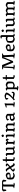

<svg xmlns="http://www.w3.org/2000/svg" viewBox="4790 -5630 1040 10659"><g transform="rotate(-90 5309.5 -300.0)"><path d="M408 0Q401 0 379.5 -2.5Q358 -5 329.5 -9Q301 -13 272.5 -17.5Q244 -22 222 -26.5Q200 -31 192 -34Q192 -42 195.5 -50.5Q199 -59 201 -61L233 -65Q256 -68 266.5 -78Q277 -88 280.5 -109Q284 -130 284 -166V-590Q284 -612 288.5 -625Q293 -638 297 -645H132L110 -483Q103 -479 85 -475.5Q67 -472 47 -472Q43 -485 37 -512.5Q31 -540 25.5 -575.5Q20 -611 18 -648Q32 -663 59 -680.5Q86 -698 111 -704H572Q597 -697 623.5 -680Q650 -663 663 -648Q659 -588 650 -542.5Q641 -497 633 -472Q614 -472 596.5 -475.5Q579 -479 572 -483L549 -638Q533 -641 505 -644.5Q477 -648 445 -648Q421 -648 410.5 -639Q400 -630 398 -616.5Q396 -603 396 -589V-139Q396 -114 390 -96.5Q384 -79 378 -71L485 -59Q487 -58 489.5 -50.5Q492 -43 492 -34Q477 -21 451.5 -10.5Q426 0 408 0Z M882 0Q855 0 825.5 -10.5Q796 -21 769.5 -36Q743 -51 724.5 -64.5Q706 -78 701 -85Q689 -99 681 -137Q673 -175 673 -218Q673 -259 676.5 -296.5Q680 -334 686 -364.5Q692 -395 698 -414Q712 -423 737 -437.5Q762 -452 793 -466Q824 -480 857 -490Q890 -500 920 -500Q936 -500 961 -489Q986 -478 1009 -463.5Q1032 -449 1040 -438Q1046 -431 1050.5 -410Q1055 -389 1058 -363.5Q1061 -338 1061 -316Q1050 -300 1035 -286Q1020 -272 1005 -261.5Q990 -251 979 -245Q969 -242 939 -237.5Q909 -233 866 -229.5Q823 -226 772 -226Q774 -195 779 -167Q784 -139 788 -134Q791 -131 804 -122Q817 -113 833.5 -103Q850 -93 866.5 -85.5Q883 -78 893 -78Q905 -78 926 -81Q947 -84 970.5 -88Q994 -92 1013.5 -96Q1033 -100 1042 -102Q1046 -98 1050.5 -91.5Q1055 -85 1055 -74Q1036 -58 1009 -40.5Q982 -23 949.5 -11.5Q917 0 882 0ZM843 -285Q866 -285 891 -287.5Q916 -290 937 -294.5Q958 -299 968 -305Q968 -316 966 -333Q964 -350 962 -365Q960 -380 958 -384Q957 -388 944 -396.5Q931 -405 915.5 -412Q900 -419 889 -419Q880 -419 858.5 -414.5Q837 -410 815.5 -403.5Q794 -397 784 -391Q780 -380 777 -363.5Q774 -347 772.5 -329Q771 -311 771 -295Q781 -290 802.5 -287.5Q824 -285 843 -285Z M1208 0Q1198 0 1181.5 -10Q1165 -20 1148.5 -33.5Q1132 -47 1121 -59.5Q1110 -72 1110 -78Q1110 -96 1127.5 -119.5Q1145 -143 1172.5 -168.5Q1200 -194 1231 -218.5Q1262 -243 1288 -263L1229 -360Q1220 -375 1210.5 -389Q1201 -403 1187.5 -414.5Q1174 -426 1152 -433L1115 -445Q1116 -453 1119.5 -462Q1123 -471 1126 -474Q1135 -479 1150 -485Q1165 -491 1180.5 -495.5Q1196 -500 1204 -500Q1239 -500 1264 -473.5Q1289 -447 1310 -412L1369 -309Q1395 -331 1416.5 -351.5Q1438 -372 1452.5 -388.5Q1467 -405 1473 -414Q1465 -420 1451 -428.5Q1437 -437 1423 -445Q1409 -453 1400 -456Q1401 -464 1403.5 -472Q1406 -480 1409 -484Q1417 -488 1432 -491.5Q1447 -495 1462.5 -497.5Q1478 -500 1485 -500Q1494 -500 1508.5 -492.5Q1523 -485 1537.5 -474.5Q1552 -464 1561.5 -453Q1571 -442 1571 -436Q1571 -418 1555 -395.5Q1539 -373 1513.5 -349Q1488 -325 1459 -301.5Q1430 -278 1403 -257L1474 -139Q1496 -103 1517 -89.5Q1538 -76 1557 -76H1579Q1582 -74 1585.5 -68.5Q1589 -63 1589 -55Q1583 -43 1567.5 -30Q1552 -17 1533.5 -8.5Q1515 0 1500 0Q1476 0 1447.5 -21Q1419 -42 1390 -91L1319 -212Q1292 -187 1268.5 -163Q1245 -139 1229 -121Q1213 -103 1207 -94Q1214 -89 1228 -81Q1242 -73 1257.5 -65Q1273 -57 1282 -53Q1285 -48 1288 -38.5Q1291 -29 1291 -20Q1283 -16 1266.5 -11.5Q1250 -7 1233.5 -3.5Q1217 0 1208 0Z M1848 0Q1836 0 1812 -7Q1788 -14 1762.5 -25Q1737 -36 1719 -47Q1701 -58 1701 -65V-443L1623 -449Q1623 -467 1627 -478.5Q1631 -490 1634 -494L1686 -500Q1701 -502 1705.5 -512Q1710 -522 1710 -542V-645Q1723 -655 1742.5 -664.5Q1762 -674 1778 -674L1798 -661V-501L1911 -500L1921 -487Q1920 -471 1915 -458Q1910 -445 1906 -438L1800 -442V-82L1917 -62Q1919 -59 1922 -53Q1925 -47 1925 -36Q1918 -27 1903.5 -18.5Q1889 -10 1874 -5Q1859 0 1848 0Z M2197 4Q2173 4 2146.5 -7.5Q2120 -19 2097 -36Q2074 -53 2059.5 -69Q2045 -85 2045 -95V-394Q2045 -402 2042 -409Q2039 -416 2030 -419L1969 -441Q1971 -455 1974 -462Q1977 -469 1981 -472Q1998 -482 2026.5 -491Q2055 -500 2073 -500Q2102 -500 2123.5 -478Q2145 -456 2145 -425V-123Q2156 -114 2170.5 -102.5Q2185 -91 2200.5 -82Q2216 -73 2227 -73Q2239 -73 2260 -78.5Q2281 -84 2304 -93Q2327 -102 2346 -110V-394Q2346 -402 2342.5 -409Q2339 -416 2330 -419L2258 -444Q2259 -455 2262 -462.5Q2265 -470 2268 -472Q2279 -478 2299 -484.5Q2319 -491 2340.5 -495.5Q2362 -500 2374 -500Q2403 -500 2424.5 -478Q2446 -456 2446 -425V-71L2521 -62Q2523 -59 2526 -52Q2529 -45 2529 -36Q2523 -27 2508 -19Q2493 -11 2476 -5.5Q2459 0 2447 0Q2420 0 2394 -15Q2368 -30 2357 -51Q2336 -38 2307 -25.5Q2278 -13 2248.5 -4.5Q2219 4 2197 4Z M2768 0Q2760 0 2736 -3.5Q2712 -7 2682 -12.5Q2652 -18 2625.5 -24Q2599 -30 2587 -34Q2587 -42 2590.5 -49Q2594 -56 2597 -60L2625 -65Q2636 -67 2644 -73.5Q2652 -80 2656.5 -96.5Q2661 -113 2661 -145V-394Q2661 -402 2658 -409Q2655 -416 2646 -419L2585 -441Q2587 -455 2590 -462Q2593 -469 2597 -472Q2614 -482 2642.5 -491Q2671 -500 2689 -500Q2718 -500 2738.5 -479.5Q2759 -459 2759 -427V-421Q2769 -430 2782.5 -443.5Q2796 -457 2811 -470Q2826 -483 2841 -491.5Q2856 -500 2868 -500Q2881 -500 2894.5 -490Q2908 -480 2920 -465.5Q2932 -451 2939.5 -438Q2947 -425 2947 -419Q2947 -414 2941 -398Q2935 -382 2926.5 -365Q2918 -348 2910 -339Q2898 -339 2886.5 -342.5Q2875 -346 2869 -348Q2863 -362 2855.5 -375.5Q2848 -389 2842 -398Q2836 -407 2832 -407Q2828 -407 2817.5 -400.5Q2807 -394 2795 -385Q2783 -376 2773.5 -368Q2764 -360 2761 -357V-125Q2761 -105 2757 -89.5Q2753 -74 2749 -68L2837 -59Q2839 -57 2842 -50.5Q2845 -44 2845 -35Q2839 -27 2824.5 -19Q2810 -11 2794 -5.5Q2778 0 2768 0Z M3171 0Q3163 0 3139 -3.5Q3115 -7 3085.5 -12.5Q3056 -18 3030 -24Q3004 -30 2992 -34Q2992 -42 2995.5 -49Q2999 -56 3002 -60L3030 -65Q3041 -67 3049 -73.5Q3057 -80 3061.5 -96.5Q3066 -113 3066 -145V-394Q3066 -402 3063 -409Q3060 -416 3051 -419L2990 -441Q2991 -452 2994.5 -460.5Q2998 -469 3002 -472Q3019 -482 3047.5 -491Q3076 -500 3094 -500Q3123 -500 3144.5 -478Q3166 -456 3166 -425V-125Q3166 -105 3162 -89.5Q3158 -74 3154 -68L3240 -59Q3242 -56 3244.5 -50Q3247 -44 3247 -35Q3242 -27 3227.5 -19Q3213 -11 3197.5 -5.5Q3182 0 3171 0ZM3093 -599Q3086 -599 3075 -608Q3064 -617 3053.5 -630Q3043 -643 3036 -656Q3029 -669 3029 -677Q3029 -685 3038.5 -695Q3048 -705 3062 -714.5Q3076 -724 3090 -730.5Q3104 -737 3112 -737Q3120 -737 3130.5 -728Q3141 -719 3150.5 -705.5Q3160 -692 3166.5 -679Q3173 -666 3173 -657Q3173 -650 3164 -640Q3155 -630 3142 -620.5Q3129 -611 3115.5 -605Q3102 -599 3093 -599Z M3484 0Q3476 0 3452.5 -3.5Q3429 -7 3400 -12.5Q3371 -18 3345.5 -24Q3320 -30 3308 -34Q3308 -42 3311.5 -49Q3315 -56 3318 -60L3346 -65Q3363 -68 3372.5 -82.5Q3382 -97 3382 -145V-394Q3382 -402 3379 -409Q3376 -416 3367 -419L3303 -441Q3305 -455 3308 -462Q3311 -469 3315 -472Q3332 -482 3360.5 -491Q3389 -500 3407 -500Q3436 -500 3457.5 -481Q3479 -462 3479 -433Q3503 -448 3528 -463.5Q3553 -479 3576.5 -489.5Q3600 -500 3618 -500Q3641 -500 3669.5 -491Q3698 -482 3724 -467Q3750 -452 3766.5 -435Q3783 -418 3783 -401V-125Q3783 -105 3779 -89.5Q3775 -74 3771 -68L3857 -59Q3859 -56 3861.5 -49.5Q3864 -43 3864 -35Q3859 -27 3844.5 -19Q3830 -11 3814.5 -5.5Q3799 0 3788 0Q3780 0 3756.5 -3.5Q3733 -7 3704.5 -12.5Q3676 -18 3651 -24Q3626 -30 3614 -34Q3614 -43 3617.5 -49.5Q3621 -56 3624 -60L3649 -64Q3659 -66 3666.5 -71.5Q3674 -77 3678.5 -93.5Q3683 -110 3683 -145V-362Q3683 -372 3672.5 -382Q3662 -392 3646.5 -400Q3631 -408 3617 -413Q3603 -418 3596 -418Q3589 -418 3573.5 -413.5Q3558 -409 3540 -402Q3522 -395 3506 -388.5Q3490 -382 3482 -379V-127Q3482 -108 3478 -92Q3474 -76 3469 -68L3552 -59Q3554 -56 3556.5 -49.5Q3559 -43 3559 -35Q3554 -27 3540 -19Q3526 -11 3510.5 -5.5Q3495 0 3484 0Z M4075 4Q4056 4 4030 -8.5Q4004 -21 3982 -36.5Q3960 -52 3953 -60Q3946 -70 3940.5 -95Q3935 -120 3935 -151Q3935 -163 3936 -173.5Q3937 -184 3938 -194Q3940 -199 3950.5 -209.5Q3961 -220 3976.5 -232Q3992 -244 4007.5 -253Q4023 -262 4034 -264Q4041 -266 4058.5 -267Q4076 -268 4098 -269Q4112 -270 4127 -271.5Q4142 -273 4157.5 -275.5Q4173 -278 4188.5 -280.5Q4204 -283 4219 -286V-395Q4194 -408 4157.5 -416Q4121 -424 4092 -424Q4083 -424 4075 -423.5Q4067 -423 4061 -422L4031 -341Q4027 -340 4018.5 -336.5Q4010 -333 3991 -331Q3982 -342 3968 -366.5Q3954 -391 3949 -420Q3969 -439 3995.5 -454Q4022 -469 4051.5 -479Q4081 -489 4110 -494.5Q4139 -500 4164 -500Q4180 -500 4206 -490Q4232 -480 4258 -465.5Q4284 -451 4301.5 -435Q4319 -419 4319 -407V-71L4394 -62Q4396 -59 4399 -52.5Q4402 -46 4402 -36Q4396 -27 4381 -19Q4366 -11 4349.5 -5.5Q4333 0 4321 0Q4302 0 4283.5 -8Q4265 -16 4251.5 -29Q4238 -42 4230 -56Q4208 -44 4178 -30Q4148 -16 4120.5 -6Q4093 4 4075 4ZM4107 -74Q4118 -74 4139.5 -79Q4161 -84 4183.5 -91.5Q4206 -99 4219 -105V-225Q4197 -221 4171 -217Q4145 -213 4124 -211Q4098 -208 4072 -204Q4046 -200 4033 -190Q4033 -174 4034 -150.5Q4035 -127 4042 -109Q4050 -99 4069.5 -86.5Q4089 -74 4107 -74Z M4906 0Q4901 0 4880 -2.5Q4859 -5 4830.5 -8.5Q4802 -12 4772.5 -16.5Q4743 -21 4719.5 -25.5Q4696 -30 4686 -34Q4686 -45 4690 -51.5Q4694 -58 4696 -61L4741 -66Q4759 -68 4770.5 -74Q4782 -80 4788 -97Q4794 -114 4794 -150V-385Q4794 -411 4797.5 -431.5Q4801 -452 4803 -459L4801 -461L4670 -448Q4670 -463 4673 -476Q4676 -489 4678 -494Q4729 -508 4781 -526.5Q4833 -545 4873 -565Q4884 -564 4893 -560Q4902 -556 4907 -551Q4904 -538 4900.5 -514.5Q4897 -491 4894.5 -462Q4892 -433 4892 -403V-124Q4892 -105 4888 -88.5Q4884 -72 4879 -67L4979 -60Q4980 -59 4983 -53Q4986 -47 4986 -35Q4980 -27 4964.5 -19Q4949 -11 4932.5 -5.5Q4916 0 4906 0Z M5121 0Q5114 0 5102.5 -10.5Q5091 -21 5081.5 -35Q5072 -49 5072 -60Q5097 -74 5137 -106Q5177 -138 5221 -181.5Q5265 -225 5303.5 -274Q5342 -323 5366.5 -371.5Q5391 -420 5391 -462Q5376 -471 5350.5 -477.5Q5325 -484 5289.5 -487.5Q5254 -491 5209 -491L5187 -369Q5183 -366 5173 -363Q5163 -360 5149 -360Q5139 -370 5130 -389.5Q5121 -409 5114 -434Q5107 -459 5103 -484Q5128 -510 5166.5 -528Q5205 -546 5247.5 -555.5Q5290 -565 5326 -565Q5340 -565 5361 -558.5Q5382 -552 5406 -541Q5430 -530 5451 -517.5Q5472 -505 5485.5 -493Q5499 -481 5499 -472Q5499 -432 5480 -389.5Q5461 -347 5430.5 -305.5Q5400 -264 5364 -226.5Q5328 -189 5292.5 -158.5Q5257 -128 5230 -108L5457 -88L5500 -172Q5514 -172 5526.5 -168Q5539 -164 5543 -159Q5543 -140 5540.5 -108Q5538 -76 5533 -49Q5522 -40 5501.5 -28.5Q5481 -17 5459.5 -8.5Q5438 0 5423 0Q5415 0 5392 -5Q5369 -10 5339 -17.5Q5309 -25 5277.5 -32.5Q5246 -40 5220.5 -45Q5195 -50 5181 -50Q5175 -44 5162.5 -32Q5150 -20 5138 -10Q5126 0 5121 0Z M5795 200Q5787 200 5762.5 196.5Q5738 193 5708 187.5Q5678 182 5651.5 176Q5625 170 5613 166Q5613 157 5616.5 150.5Q5620 144 5623 140L5651 135Q5668 132 5678 117.5Q5688 103 5688 55V-394Q5688 -402 5685 -409Q5682 -416 5673 -419L5612 -441Q5614 -455 5617 -462Q5620 -469 5624 -472Q5641 -482 5669.5 -491Q5698 -500 5716 -500Q5744 -500 5764.5 -482Q5785 -464 5786 -438Q5803 -449 5821.5 -459.5Q5840 -470 5859.5 -479.5Q5879 -489 5897 -494.5Q5915 -500 5931 -500Q5948 -500 5972 -492Q5996 -484 6021 -472Q6046 -460 6065.5 -447Q6085 -434 6092 -425Q6101 -414 6106 -386Q6111 -358 6112.5 -327.5Q6114 -297 6114 -276Q6114 -221 6106 -170Q6098 -119 6089 -89Q6077 -78 6055.5 -63Q6034 -48 6006.5 -33.5Q5979 -19 5948 -9.5Q5917 0 5887 0Q5865 0 5838.5 -10.5Q5812 -21 5788 -34V75Q5788 95 5784 110.5Q5780 126 5776 132L5864 141Q5866 143 5868.5 149.5Q5871 156 5871 165Q5866 173 5851.5 181Q5837 189 5821 194.5Q5805 200 5795 200ZM5894 -77Q5908 -77 5930.5 -83.5Q5953 -90 5974 -98Q5995 -106 6002 -110Q6009 -127 6012 -159Q6015 -191 6015 -216Q6015 -250 6012.5 -282.5Q6010 -315 6006.5 -339.5Q6003 -364 5999 -370Q5996 -376 5978 -387.5Q5960 -399 5938 -408.5Q5916 -418 5899 -418Q5892 -418 5872 -411.5Q5852 -405 5829 -396Q5806 -387 5788 -379V-108Q5804 -101 5824 -93.5Q5844 -86 5863.5 -81.5Q5883 -77 5894 -77Z M6404 0Q6392 0 6368 -7Q6344 -14 6318.5 -25Q6293 -36 6275 -47Q6257 -58 6257 -65V-443L6179 -449Q6179 -467 6183 -478.5Q6187 -490 6190 -494L6242 -500Q6257 -502 6261.5 -512Q6266 -522 6266 -542V-645Q6279 -655 6298.5 -664.5Q6318 -674 6334 -674L6354 -661V-501L6467 -500L6477 -487Q6476 -471 6471 -458Q6466 -445 6462 -438L6356 -442V-82L6473 -62Q6475 -59 6478 -53Q6481 -47 6481 -36Q6474 -27 6459.5 -18.5Q6445 -10 6430 -5Q6415 0 6404 0Z M6961 0Q6952 0 6925.5 -3.5Q6899 -7 6866 -12.5Q6833 -18 6805 -24Q6777 -30 6765 -34Q6765 -43 6768.5 -50.5Q6772 -58 6775 -61L6802 -65Q6822 -69 6833 -78Q6844 -87 6849 -108.5Q6854 -130 6856 -168L6878 -564Q6880 -603 6887.5 -624Q6895 -645 6898 -648H6798Q6794 -652 6790.5 -657.5Q6787 -663 6786 -671Q6791 -678 6803 -685.5Q6815 -693 6828.5 -698.5Q6842 -704 6848 -704H7029L7222 -228Q7235 -253 7253.5 -293.5Q7272 -334 7294 -385Q7316 -436 7338 -491.5Q7360 -547 7379.5 -602Q7399 -657 7412 -704H7660Q7665 -698 7669 -687.5Q7673 -677 7673 -666L7629 -653Q7608 -647 7595 -637.5Q7582 -628 7577.5 -612Q7573 -596 7574 -568L7597 -146Q7599 -117 7593 -96.5Q7587 -76 7581 -71L7685 -59Q7688 -55 7690.5 -48.5Q7693 -42 7693 -34Q7678 -21 7653.5 -10.5Q7629 0 7611 0Q7603 0 7581 -2.5Q7559 -5 7531.5 -9Q7504 -13 7475.5 -17.5Q7447 -22 7425 -26.5Q7403 -31 7393 -34Q7393 -42 7396.5 -50Q7400 -58 7403 -61L7437 -65Q7458 -68 7470 -73.5Q7482 -79 7486.5 -100Q7491 -121 7488 -168L7468 -519Q7466 -559 7468.5 -587Q7471 -615 7475 -625L7467 -628L7252 -109Q7243 -102 7221 -93Q7199 -84 7169 -84L6989 -521Q6977 -551 6971 -579Q6965 -607 6963 -622H6957Q6955 -615 6952.5 -597.5Q6950 -580 6948 -550L6928 -141Q6927 -112 6920.5 -94.5Q6914 -77 6909 -74L7039 -59Q7041 -57 7043.5 -49.5Q7046 -42 7046 -34Q7035 -24 7019.5 -16.5Q7004 -9 6988.5 -4.5Q6973 0 6961 0Z M8002 0Q7975 0 7945.5 -10.5Q7916 -21 7889.5 -36Q7863 -51 7844.5 -64.5Q7826 -78 7821 -85Q7809 -99 7801 -137Q7793 -175 7793 -218Q7793 -259 7796.5 -296.5Q7800 -334 7806 -364.5Q7812 -395 7818 -414Q7832 -423 7857 -437.5Q7882 -452 7913 -466Q7944 -480 7977 -490Q8010 -500 8040 -500Q8056 -500 8081 -489Q8106 -478 8129 -463.5Q8152 -449 8160 -438Q8166 -431 8170.5 -410Q8175 -389 8178 -363.5Q8181 -338 8181 -316Q8170 -300 8155 -286Q8140 -272 8125 -261.5Q8110 -251 8099 -245Q8089 -242 8059 -237.5Q8029 -233 7986 -229.5Q7943 -226 7892 -226Q7894 -195 7899 -167Q7904 -139 7908 -134Q7911 -131 7924 -122Q7937 -113 7953.5 -103Q7970 -93 7986.5 -85.5Q8003 -78 8013 -78Q8025 -78 8046 -81Q8067 -84 8090.5 -88Q8114 -92 8133.5 -96Q8153 -100 8162 -102Q8166 -98 8170.5 -91.5Q8175 -85 8175 -74Q8156 -58 8129 -40.5Q8102 -23 8069.5 -11.5Q8037 0 8002 0ZM7963 -285Q7986 -285 8011 -287.5Q8036 -290 8057 -294.5Q8078 -299 8088 -305Q8088 -316 8086 -333Q8084 -350 8082 -365Q8080 -380 8078 -384Q8077 -388 8064 -396.5Q8051 -405 8035.5 -412Q8020 -419 8009 -419Q8000 -419 7978.5 -414.5Q7957 -410 7935.5 -403.5Q7914 -397 7904 -391Q7900 -380 7897 -363.5Q7894 -347 7892.5 -329Q7891 -311 7891 -295Q7901 -290 7922.5 -287.5Q7944 -285 7963 -285Z M8465 0Q8439 0 8411 -10.5Q8383 -21 8358 -35.5Q8333 -50 8315.5 -63.5Q8298 -77 8292 -84Q8279 -99 8271 -135.5Q8263 -172 8263 -218Q8263 -259 8266.5 -296.5Q8270 -334 8276 -364.5Q8282 -395 8288 -414Q8302 -423 8327.5 -437.5Q8353 -452 8384.5 -466.5Q8416 -481 8449.5 -490.5Q8483 -500 8514 -500Q8529 -500 8549 -492Q8569 -484 8588 -476V-694Q8588 -701 8585 -708.5Q8582 -716 8572 -719L8495 -744Q8496 -754 8499 -761Q8502 -768 8505 -772Q8515 -778 8536 -784.5Q8557 -791 8580 -795.5Q8603 -800 8616 -800Q8645 -800 8666.5 -778Q8688 -756 8688 -725V-71L8763 -62Q8765 -59 8768 -51.5Q8771 -44 8771 -36Q8764 -27 8749 -18.5Q8734 -10 8717.5 -5Q8701 0 8690 0Q8670 0 8652 -8Q8634 -16 8620.5 -29Q8607 -42 8599 -56Q8581 -42 8558.5 -29Q8536 -16 8512.5 -8Q8489 0 8465 0ZM8484 -77Q8494 -77 8511.5 -81Q8529 -85 8550 -91.5Q8571 -98 8588 -105V-387Q8570 -394 8550 -401.5Q8530 -409 8511.5 -414Q8493 -419 8480 -419Q8469 -419 8448 -414.5Q8427 -410 8406.5 -403.5Q8386 -397 8376 -392Q8373 -382 8369.5 -363Q8366 -344 8364 -321.5Q8362 -299 8362 -278Q8362 -243 8365 -212Q8368 -181 8372 -160Q8376 -139 8380 -134Q8383 -130 8395.5 -121Q8408 -112 8424 -102Q8440 -92 8456.5 -84.5Q8473 -77 8484 -77Z M9002 0Q8994 0 8970 -3.5Q8946 -7 8916.5 -12.5Q8887 -18 8861 -24Q8835 -30 8823 -34Q8823 -42 8826.5 -49Q8830 -56 8833 -60L8861 -65Q8872 -67 8880 -73.5Q8888 -80 8892.5 -96.5Q8897 -113 8897 -145V-394Q8897 -402 8894 -409Q8891 -416 8882 -419L8821 -441Q8822 -452 8825.5 -460.5Q8829 -469 8833 -472Q8850 -482 8878.5 -491Q8907 -500 8925 -500Q8954 -500 8975.5 -478Q8997 -456 8997 -425V-125Q8997 -105 8993 -89.5Q8989 -74 8985 -68L9071 -59Q9073 -56 9075.5 -50Q9078 -44 9078 -35Q9073 -27 9058.5 -19Q9044 -11 9028.5 -5.5Q9013 0 9002 0ZM8924 -599Q8917 -599 8906 -608Q8895 -617 8884.5 -630Q8874 -643 8867 -656Q8860 -669 8860 -677Q8860 -685 8869.5 -695Q8879 -705 8893 -714.5Q8907 -724 8921 -730.5Q8935 -737 8943 -737Q8951 -737 8961.5 -728Q8972 -719 8981.5 -705.5Q8991 -692 8997.5 -679Q9004 -666 9004 -657Q9004 -650 8995 -640Q8986 -630 8973 -620.5Q8960 -611 8946.5 -605Q8933 -599 8924 -599Z M9345 4Q9321 4 9294.5 -7.5Q9268 -19 9245 -36Q9222 -53 9207.5 -69Q9193 -85 9193 -95V-394Q9193 -402 9190 -409Q9187 -416 9178 -419L9117 -441Q9119 -455 9122 -462Q9125 -469 9129 -472Q9146 -482 9174.5 -491Q9203 -500 9221 -500Q9250 -500 9271.5 -478Q9293 -456 9293 -425V-123Q9304 -114 9318.5 -102.5Q9333 -91 9348.5 -82Q9364 -73 9375 -73Q9387 -73 9408 -78.5Q9429 -84 9452 -93Q9475 -102 9494 -110V-394Q9494 -402 9490.5 -409Q9487 -416 9478 -419L9406 -444Q9407 -455 9410 -462.5Q9413 -470 9416 -472Q9427 -478 9447 -484.5Q9467 -491 9488.5 -495.5Q9510 -500 9522 -500Q9551 -500 9572.5 -478Q9594 -456 9594 -425V-71L9669 -62Q9671 -59 9674 -52Q9677 -45 9677 -36Q9671 -27 9656 -19Q9641 -11 9624 -5.5Q9607 0 9595 0Q9568 0 9542 -15Q9516 -30 9505 -51Q9484 -38 9455 -25.5Q9426 -13 9396.5 -4.5Q9367 4 9345 4Z M9914 0Q9906 0 9882.5 -3.5Q9859 -7 9830 -12.5Q9801 -18 9775.5 -24Q9750 -30 9738 -34Q9738 -42 9741.5 -49Q9745 -56 9748 -60L9776 -65Q9793 -68 9802.5 -82.5Q9812 -97 9812 -145V-394Q9812 -402 9809 -409Q9806 -416 9797 -419L9733 -441Q9735 -455 9738 -462Q9741 -469 9745 -472Q9762 -482 9790.5 -491Q9819 -500 9837 -500Q9866 -500 9887.5 -481Q9909 -462 9909 -433Q9933 -448 9958.5 -463.5Q9984 -479 10007.5 -489.5Q10031 -500 10048 -500Q10072 -500 10102 -490Q10132 -480 10159 -464Q10186 -448 10202 -430Q10220 -441 10241.5 -453Q10263 -465 10284.5 -475.5Q10306 -486 10324.5 -493Q10343 -500 10356 -500Q10379 -500 10407.5 -491Q10436 -482 10462 -467Q10488 -452 10504.5 -435Q10521 -418 10521 -401V-125Q10521 -103 10517 -88Q10513 -73 10510 -68L10595 -59Q10597 -57 10599.5 -50.5Q10602 -44 10602 -35Q10597 -27 10583 -19Q10569 -11 10553 -5.5Q10537 0 10527 0Q10519 0 10495 -3.5Q10471 -7 10441.5 -12.5Q10412 -18 10386.5 -24Q10361 -30 10349 -34Q10349 -44 10352.5 -50Q10356 -56 10359 -60L10386 -65Q10396 -67 10404 -72.5Q10412 -78 10417 -94.5Q10422 -111 10422 -145V-362Q10422 -372 10411.5 -382Q10401 -392 10385.5 -400Q10370 -408 10356 -413Q10342 -418 10335 -418Q10326 -418 10301.5 -410Q10277 -402 10252.5 -393Q10228 -384 10216 -379V-127Q10216 -105 10211.5 -89.5Q10207 -74 10203 -68L10288 -59Q10290 -56 10292.5 -49.5Q10295 -43 10295 -35Q10290 -27 10275.5 -19Q10261 -11 10245 -5.5Q10229 0 10218 0Q10210 0 10186.5 -3.5Q10163 -7 10134.5 -12.5Q10106 -18 10080.5 -24Q10055 -30 10043 -34Q10043 -42 10046.5 -49Q10050 -56 10053 -60L10080 -65Q10097 -68 10106.5 -82.5Q10116 -97 10116 -145V-362Q10116 -372 10105 -382Q10094 -392 10078 -400Q10062 -408 10047.5 -413Q10033 -418 10026 -418Q10019 -418 10003.5 -413.5Q9988 -409 9970 -402Q9952 -395 9936 -388.5Q9920 -382 9912 -379V-127Q9912 -108 9908 -92Q9904 -76 9899 -68L9984 -59Q9986 -56 9988.5 -50Q9991 -44 9991 -35Q9986 -27 9971.5 -19Q9957 -11 9941 -5.5Q9925 0 9914 0Z"/></g></svg>

Font: Texturina 12pt Medium
Style: Regular
Weight: 500
Designer: Guillermo Torres Carreño
Foundry: Omnibus-Type
Version: Version 1.002